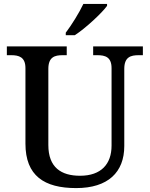

<svg xmlns="http://www.w3.org/2000/svg" viewBox="-20 -951 765 981"><path d="M316 -784V-771H362C418 -807 502 -886 527 -921V-931H406C385 -886 345 -822 316 -784ZM369 10C532 10 615 -71 615 -205V-599C615 -660 648 -669 689 -669H710V-714H456V-669H477C517 -669 550 -660 550 -603V-207C550 -113 497 -53 389 -53C293 -53 227 -95 227 -210V-599C227 -660 260 -669 300 -669H321V-714H15V-669H37C76 -669 110 -660 110 -603V-217C110 -53 206 10 369 10Z"/></svg>

Font: Noto Serif Tamil Medium
Style: Italic
Weight: 500
Italic angle: -12°
Designer: Indian Type Foundry, Tom Grace, and the Monotype Design Team
Foundry: Monotype Imaging Inc.
Version: Version 2.003